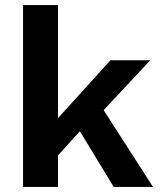

<svg xmlns="http://www.w3.org/2000/svg" viewBox="-20 -738 631 758"><path d="M573 -500 346 -257 319 -246 174 -86 173 -232 416 -500ZM209 -718V0H71V-718ZM365 -341 584 0H429L271 -260Z"/></svg>

Font: Kantumruy Pro SemiBold
Style: Regular
Weight: 600
Version: Version 1.002